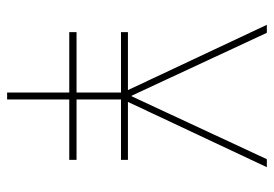

<svg xmlns="http://www.w3.org/2000/svg" viewBox="-135 -635 770 540"><g transform="rotate(90 250.0 -365.0)"><path d="M70.3 -174.8V-195.3H240.2V-320.3H70.3V-339.8H233.4L49.8 -730.5H72.3L249 -350.6H251L427.7 -730.5H450.2L266.6 -339.8H429.7V-320.3H259.8V-195.3H429.7V-174.8H259.8V0H240.2V-174.8Z"/></g></svg>

Font: Mgen+ 1m thin
Style: Regular
Weight: 100
Designer: [Source Han Sans]
Ryoko NISHIZUKA  (kana & ideographs); Paul D. Hunt (Latin, Greek & Cyrillic); Wenlong ZHANG  (bopomofo
Version: Version 1.059.20150602